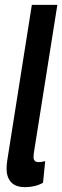

<svg xmlns="http://www.w3.org/2000/svg" viewBox="-20 -760 256 790"><path d="M111 -740H216L122 -148Q120 -137 119 -128.5Q118 -120 118 -114Q118 -93 139 -93Q151 -93 166 -97L157 -8Q125 10 83 10Q44 10 25.5 -10.5Q7 -31 7 -66Q7 -81 10 -101Z"/></svg>

Font: Georama Condensed SemiBold
Style: Italic
Weight: 600
Width: 3
Italic angle: -9°
Designer: Jean-Baptiste Levee
Foundry: Production Type
Version: Version 1.000